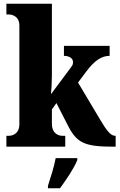

<svg xmlns="http://www.w3.org/2000/svg" viewBox="-20 -780 636 1021"><path d="M14 0H327V-58H310C296 -58 256 -66 256 -122V-198L280 -232L344 -107C390 -19 433 0 583 0H595V-58H591C569 -58 546 -87 513 -143L395 -341L439 -400C484 -460 522 -483 563 -483V-536H320V-483C349 -483 368 -469 368 -452C368 -447 370 -437 359 -424L251 -279C253 -294 256 -344 256 -378V-760H14V-703H28C41 -703 83 -696 83 -644V-120C83 -65 42 -58 28 -58H14ZM235 208V221H299C331 178 375 113 391 71V61H276C269 103 247 170 235 208Z"/></svg>

Font: Noto Serif Ethiopic Condensed Black
Style: Regular
Weight: 900
Width: 3
Designer: Monotype Design Team
Foundry: Monotype Imaging Inc.
Version: Version 2.102